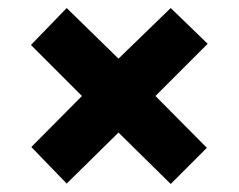

<svg xmlns="http://www.w3.org/2000/svg" viewBox="-20 -592 594 478"><path d="M405 -572 497 -483 367 -353 495 -224 405 -134 275 -262 146 -135 58 -226 184 -353 57 -480 146 -572 275 -446Z"/></svg>

Font: Noto Sans Gujarati SemiCondensed Black
Style: Regular
Weight: 900
Width: 4
Designer: Jelle Bosma - Monotype Design Team, Universal Thirst
Foundry: Monotype Imaging Inc.
Version: Version 2.106; ttfautohint (v1.8.4.7-5d5b)